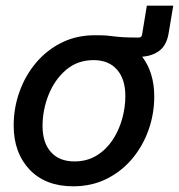

<svg xmlns="http://www.w3.org/2000/svg" viewBox="-20 -653 638 685"><path d="M241.2 11.7Q142.1 11.7 85.4 -48.1Q28.8 -107.9 28.8 -205.1Q28.8 -268.1 49.6 -325.9Q70.3 -383.8 108.6 -429.2Q147 -474.6 200.2 -501Q253.4 -527.3 318.4 -527.3Q321.3 -527.3 324.2 -527.3Q347.7 -527.3 361.1 -526.1Q374.5 -524.9 387 -523.2Q399.4 -521.5 419.2 -520.3Q439 -519 475.1 -519Q484.9 -519 486.8 -528.8L503.9 -632.8H598.1L581.5 -533.7Q574.7 -493.2 550.3 -473.4Q525.9 -453.6 487.3 -450.7Q530.3 -394 530.3 -308.6Q530.3 -246.6 509.8 -189Q489.3 -131.3 451.2 -86.2Q413.1 -41 359.9 -14.6Q306.6 11.7 241.2 11.7ZM245.6 -77.1Q290 -77.1 324 -97.7Q357.9 -118.2 380.9 -152.3Q403.8 -186.5 415.5 -227.8Q427.2 -269 427.2 -310.5Q427.2 -370.6 397.5 -404.5Q367.7 -438.5 314 -438.5Q256.3 -438.5 215.6 -403.6Q174.8 -368.7 153.3 -314.7Q131.8 -260.7 131.8 -203.6Q131.8 -144 161.6 -110.6Q191.4 -77.1 245.6 -77.1Z"/></svg>

Font: Inter Display Medium
Style: Italic
Weight: 500
Italic angle: -9.39999°
Designer: Rasmus Andersson
Foundry: rsms
Version: Version 4.000;git-a52131595